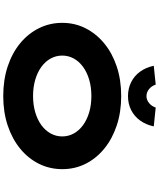

<svg xmlns="http://www.w3.org/2000/svg" viewBox="82 -1053 981 1185"><g transform="rotate(90 572.5 -460.5)"><path d="M573 10Q473 10 390 -17.5Q307 -45 247 -94.5Q187 -144 154 -210.5Q121 -277 121 -354Q121 -432 154.5 -498Q188 -564 248 -613.5Q308 -663 390.5 -690.5Q473 -718 573 -718Q672 -718 754.5 -690.5Q837 -663 897.5 -613.5Q958 -564 991 -498Q1024 -432 1024 -355Q1024 -277 991 -210.5Q958 -144 897.5 -94.5Q837 -45 754.5 -17.5Q672 10 573 10ZM573 -174Q627 -174 673 -187.5Q719 -201 752.5 -225.5Q786 -250 804 -283Q822 -316 822 -354Q822 -392 804 -425Q786 -458 752.5 -482.5Q719 -507 673 -520.5Q627 -534 573 -534Q518 -534 472 -520.5Q426 -507 392.5 -482.5Q359 -458 341 -425Q323 -392 323 -354Q323 -316 341 -283Q359 -250 392.5 -225.5Q426 -201 472 -187.5Q518 -174 573 -174ZM573 -760Q526 -760 487 -779.5Q448 -799 422 -835Q396 -871 386 -919L502 -931Q511 -905 530.5 -889.5Q550 -874 573 -874Q596 -874 615.5 -889.5Q635 -905 644 -931L760 -919Q750 -871 724 -835Q698 -799 659.5 -779.5Q621 -760 573 -760Z"/></g></svg>

Font: Lexend Zetta ExtraBold
Style: Regular
Weight: 800
Designer: Bonnie Shaver-Troup, Thomas Jockin
Foundry: Lexend
Version: Version 1.007